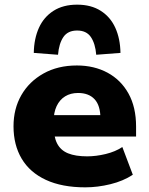

<svg xmlns="http://www.w3.org/2000/svg" viewBox="-20 -793 638 824"><path d="M346 11Q246 11 177 -21Q108 -53 73 -112Q38 -171 38 -251Q38 -326 71.5 -384.5Q105 -443 166.5 -477.5Q228 -512 310 -512Q384 -512 441.5 -481Q499 -450 531.5 -391.5Q564 -333 564 -250V-207H189V-299H423L411 -285Q411 -340 386 -367Q361 -394 315 -394Q283 -394 259.5 -379.5Q236 -365 223 -337.5Q210 -310 210 -270V-255Q210 -207 225 -177.5Q240 -148 272 -135Q304 -122 354 -122Q392 -122 433.5 -132Q475 -142 505 -162L550 -43Q509 -16 454 -2.5Q399 11 346 11ZM229 -558 125 -566Q126 -627 147 -673.5Q168 -720 209.5 -746.5Q251 -773 311 -773Q371 -773 412.5 -746.5Q454 -720 475 -673.5Q496 -627 497 -566L393 -558Q389 -606 370 -634Q351 -662 311 -662Q271 -662 252 -634Q233 -606 229 -558Z"/></svg>

Font: Nunito Sans 9pt Black
Style: Regular
Weight: 900
Version: Version 3.101;gftools[0.9.27]